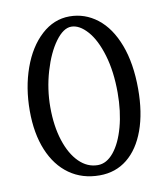

<svg xmlns="http://www.w3.org/2000/svg" viewBox="-83 -821 768 884"><g transform="rotate(-10 300.5 -378.5)"><path d="M459 -367Q459 -279 439.5 -207.5Q420 -136 386.5 -95Q353 -54 312 -54Q263 -54 224.5 -92Q186 -130 164 -198Q142 -266 142 -354Q142 -439 166 -520.5Q190 -602 227 -652.5Q264 -703 301 -703Q339 -703 376 -661.5Q413 -620 436 -543Q459 -466 459 -367ZM46 -354Q46 -248 78.5 -169.5Q111 -91 171 -48.5Q231 -6 312 -6Q387 -6 441.5 -50Q496 -94 525.5 -175.5Q555 -257 555 -367Q555 -487 522 -574Q489 -661 431 -706Q373 -751 301 -751Q228 -751 169.5 -697.5Q111 -644 78.5 -553Q46 -462 46 -354Z"/></g></svg>

Font: LXGW Marker Gothic
Style: Regular
Weight: 400
Version: Version 1.001